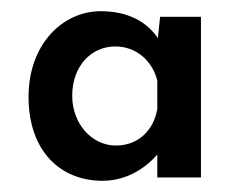

<svg xmlns="http://www.w3.org/2000/svg" viewBox="-20 -746 438 343"><path d="M163 -423C211 -423 245 -451 261 -470V-429H339V-716H266L262 -678C243 -706 210 -726 160 -726C92 -726 31 -667 31 -573C31 -475 89 -423 163 -423ZM187 -486C144 -486 109 -525 109 -575C109 -628 143 -663 186 -663C223 -663 252 -638 261 -602V-551C254 -512 226 -486 187 -486Z"/></svg>

Font: Reem Kufi
Style: Regular
Weight: 400
Designer: Khaled Hosny
Version: Version 0.007